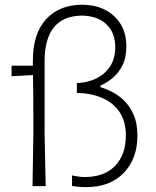

<svg xmlns="http://www.w3.org/2000/svg" viewBox="-20 -764 642 788"><path d="M333 4Q300.5 4 275.5 -1V-44Q285 -42 298.8 -39.8Q312.5 -37.5 328 -37.5Q408 -37.5 452.2 -83.2Q496.5 -129 496.5 -207.5Q496.5 -267 469.8 -305.5Q443 -344 397.2 -363Q351.5 -382 295.5 -382.5V-423.5Q336.5 -424 372.5 -440.8Q408.5 -457.5 430.8 -490Q453 -522.5 453 -570Q453 -630 416.5 -664.5Q380 -699 316 -700Q163 -698 163 -511.5V-220.5Q164 -159.5 165.2 -107.8Q166.5 -56 167.5 0H113.5Q114.5 -56 115.2 -107.8Q116 -159.5 117 -220.5V-270.5Q117 -316.5 116.5 -363Q116 -409.5 115.5 -456L27.5 -451V-494.5H115Q115 -505.5 115 -516Q115 -627 169.8 -685.8Q224.5 -744.5 317 -744.5Q397.5 -744.5 448 -698.2Q498.5 -652 498.5 -574Q498.5 -526.5 481.8 -494.2Q465 -462 440.2 -442.2Q415.5 -422.5 392.5 -413V-406Q414 -400 440.2 -386.8Q466.5 -373.5 490 -350.5Q513.5 -327.5 528.8 -292.2Q544 -257 544 -207Q544 -113 488 -54.5Q432 4 333 4Z"/></svg>

Font: Commissioner Loud ExtraLight
Style: Regular
Weight: 200
Designer: Kostas Bartsokas
Foundry: Kostas Bartsokas
Version: Version 1.000; ttfautohint (v1.8.3)